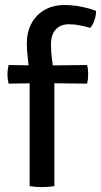

<svg xmlns="http://www.w3.org/2000/svg" viewBox="-20 -760 412 784"><path d="M150 -492.5 335.5 -494.5Q338 -485 339 -475.8Q340 -466.5 340 -457Q340 -447 339 -437.2Q338 -427.5 335.5 -418.5L150 -420.5L15 -418.5Q13 -427.5 11.8 -437.2Q10.5 -447 10.5 -457Q10.5 -466.5 11.8 -475.8Q13 -485 15 -494.5ZM101 -449Q98 -485 93.8 -518.8Q89.5 -552.5 89.5 -583.5Q89.5 -627.5 107.8 -662.8Q126 -698 160.8 -718.8Q195.5 -739.5 244.5 -739.5Q278 -739.5 313.5 -732.2Q349 -725 372 -715.5Q372.5 -697.5 365.8 -677.8Q359 -658 348.5 -646Q329 -652 306.2 -656.5Q283.5 -661 262 -661Q227 -661 207.5 -639.5Q188 -618 188 -577.5Q188 -547.5 192.8 -514.5Q197.5 -481.5 202 -447.5V0Q178.5 4 151 4Q124 4 101 0Z"/></svg>

Font: Signika
Style: Regular
Weight: 400
Designer: Anna Giedry
Foundry: Anna Giedry
Version: Version 2.001